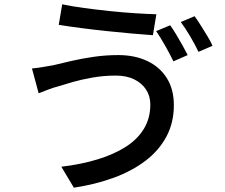

<svg xmlns="http://www.w3.org/2000/svg" viewBox="-20 -815 1040 889"><path d="M676 -331Q676 -370 656.5 -400Q637 -430 601.5 -447.5Q566 -465 516 -465Q460 -465 409 -456Q358 -447 317.5 -435.5Q277 -424 249 -415Q226 -409 202.5 -400Q179 -391 159 -383L128 -498Q151 -500 177.5 -504.5Q204 -509 227 -513Q264 -522 311.5 -533Q359 -544 414.5 -552Q470 -560 528 -560Q603 -560 661 -533Q719 -506 752 -454Q785 -402 785 -328Q785 -247 750.5 -182.5Q716 -118 653.5 -70.5Q591 -23 506.5 8Q422 39 322 54L264 -43Q356 -54 431.5 -77Q507 -100 562 -135Q617 -170 646.5 -219Q676 -268 676 -331ZM268 -795Q310 -786 369 -778Q428 -770 490.5 -763.5Q553 -757 609.5 -753.5Q666 -750 704 -749L688 -652Q646 -655 588.5 -660Q531 -665 470 -671.5Q409 -678 352 -685.5Q295 -693 252 -700ZM768 -698Q781 -680 796 -655Q811 -630 825 -605Q839 -580 849 -560L783 -531Q768 -562 745.5 -602Q723 -642 703 -671ZM881 -740Q895 -721 910.5 -696Q926 -671 941 -646.5Q956 -622 964 -603L899 -575Q884 -607 861 -646Q838 -685 817 -713Z"/></svg>

Font: Noto Sans SC Medium
Style: Regular
Weight: 500
Designer: Ryoko NISHIZUKA  (kana, bopomofo & ideographs); Paul D. Hunt (Latin, Greek & Cyrillic); Sandoll Communications , Soo-you
Foundry: Adobe
Version: Version 2.004-H2;hotconv 1.0.118;makeotfexe 2.5.65603